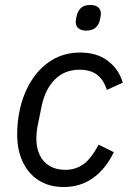

<svg xmlns="http://www.w3.org/2000/svg" viewBox="-20 -739 528 771"><path d="M236 12Q178 12 136 -14.5Q94 -41 71.5 -88.5Q49 -136 49 -199Q49 -222 51 -243.5Q53 -265 57 -286Q70 -355 103 -410Q136 -465 186.5 -496.5Q237 -528 302 -528Q370 -528 414 -494Q458 -460 473 -407L409 -378Q396 -419 369.5 -439Q343 -459 300 -459Q239 -459 200 -419.5Q161 -380 147 -312L130 -228Q128 -217 127 -204.5Q126 -192 126 -183Q126 -146 139 -117.5Q152 -89 178.5 -73Q205 -57 244 -57Q282 -57 313.5 -78.5Q345 -100 376 -158L437 -128Q405 -61 354 -24.5Q303 12 236 12ZM326 -616Q307 -616 295.5 -625Q284 -634 284 -651Q284 -655 285 -659.5Q286 -664 287 -672Q292 -695 305 -707Q318 -719 343 -719Q363 -719 374 -710Q385 -701 385 -684Q385 -680 384.5 -675.5Q384 -671 382 -663Q378 -641 364.5 -628.5Q351 -616 326 -616Z"/></svg>

Font: IBM Plex Sans
Style: Italic
Weight: 400
Italic angle: -11.31°
Designer: Mike Abbink, Paul van der Laan, Pieter van Rosmalen
Foundry: Bold Monday
Version: Version 3.201